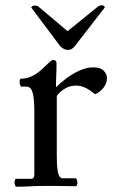

<svg xmlns="http://www.w3.org/2000/svg" viewBox="-20 -705 431 727"><path d="M194 -376Q206 -389 228 -406Q250 -423 278 -436.5Q306 -450 334 -450Q360 -450 372.5 -437.5Q385 -425 385 -408Q385 -392 373.5 -375Q362 -358 340 -348Q323 -363 304.5 -372Q286 -381 268 -381Q245 -381 226 -369.5Q207 -358 195 -342V-118Q195 -80 198 -61Q201 -42 206 -36Q211 -30 216 -30H265Q269 -30 271 -24Q273 -18 273 -13Q273 -9 271.5 -4.5Q270 0 267 0Q240 0 223.5 -0.5Q207 -1 193 -1Q179 -1 158 -1Q115 -1 93 0.5Q71 2 42 2Q39 2 37 -3.5Q35 -9 35 -13Q35 -18 36.5 -23Q38 -28 40 -28H98Q110 -28 110 -45V-280Q110 -323 106 -343.5Q102 -364 95.5 -370.5Q89 -377 82 -377H62Q59 -377 56.5 -382.5Q54 -388 54 -393Q54 -396 55 -401.5Q56 -407 60 -407Q83 -407 103 -417.5Q123 -428 138.5 -442.5Q154 -457 165 -467.5Q176 -478 180 -478Q194 -478 194 -466Q194 -438 193 -419.5Q192 -401 192 -376ZM236 -587 347 -677Q356 -685 366 -685Q374 -685 377 -677L263 -530Q252 -516 237 -516Q222 -516 208 -530L98 -677Q98 -677 101.5 -680.5Q105 -684 112 -684Q116 -684 120 -683Q124 -682 129 -677Z"/></svg>

Font: Sedan SC
Style: Regular
Weight: 400
Designer: Sebastian Salazar
Foundry: Sebastian Salazar
Version: Version 1.100; ttfautohint (v1.8.4.7-5d5b)